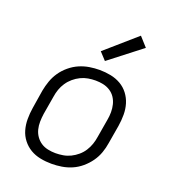

<svg xmlns="http://www.w3.org/2000/svg" viewBox="-140 -870 879 983"><g transform="rotate(20 300.0 -378.5)"><path d="M252 8Q252 8 252 8Q252 8 252 8Q221 8 191 2Q161 -4 136.5 -18.5Q112 -33 94 -56Q76 -79 68 -107Q60 -135 60 -166Q60 -197 65 -228L81 -328Q86 -355 95.5 -382Q105 -409 121.5 -433Q138 -457 161.5 -476.5Q185 -496 211.5 -507.5Q238 -519 266 -523.5Q294 -528 321 -528Q321 -528 321 -528Q321 -528 321 -528Q352 -528 382 -522Q412 -516 437 -501.5Q462 -487 479.5 -464Q497 -441 505.5 -413Q514 -385 514 -354Q514 -323 509 -292L492 -192Q488 -165 478.5 -138Q469 -111 452 -87Q435 -63 412 -43.5Q389 -24 362.5 -12.5Q336 -1 308 3.5Q280 8 252 8ZM253 -50Q273 -50 294 -53.5Q315 -57 334.5 -66.5Q354 -76 371 -90.5Q388 -105 399.5 -123Q411 -141 418 -161Q425 -181 428 -202L445 -302Q449 -323 449 -344.5Q449 -366 444 -386Q439 -406 428 -422.5Q417 -439 400 -450Q383 -461 362.5 -465.5Q342 -470 320 -470Q300 -470 279.5 -466.5Q259 -463 239.5 -453.5Q220 -444 203 -429.5Q186 -415 174 -397Q162 -379 155 -359Q148 -339 145 -318L128 -218Q125 -197 124.5 -175.5Q124 -154 129 -134Q134 -114 145.5 -97.5Q157 -81 173.5 -70Q190 -59 211 -54.5Q232 -50 253 -50ZM330 -580 293 -620 459 -765 504 -715Z"/></g></svg>

Font: Iosevka SS04 Light Extended
Style: Italic
Weight: 300
Width: 7
Italic angle: -9°
Monospace: yes
Designer: Belleve Invis
Foundry: Belleve Invis
Version: Version 19.0.0; ttfautohint (v1.8.4)